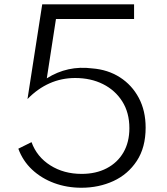

<svg xmlns="http://www.w3.org/2000/svg" viewBox="-20 -845 766 880"><path d="M353 15.5Q286.5 15.5 228.2 -6Q170 -27.5 127.2 -67.5Q84.5 -107.5 64 -163.5L124.5 -193.5Q149 -126 210.8 -87Q272.5 -48 354 -48Q420 -48 469.2 -73.8Q518.5 -99.5 545.8 -146.5Q573 -193.5 573 -257.5Q573 -328.5 540.5 -380Q508 -431.5 452 -459.5Q396 -487.5 324.5 -487.5Q262 -487.5 207 -463Q152 -438.5 106 -391L173.5 -825H594.5V-758H236.5L194.5 -486Q289.5 -546 402.5 -531.5Q474.5 -526 529.8 -490.5Q585 -455 616.2 -396.2Q647.5 -337.5 647.5 -260Q647.5 -169 607 -107.5Q566.5 -46 499.8 -15.2Q433 15.5 353 15.5Z"/></svg>

Font: Spartan Thin
Style: Regular
Weight: 400
Version: Version 1.004